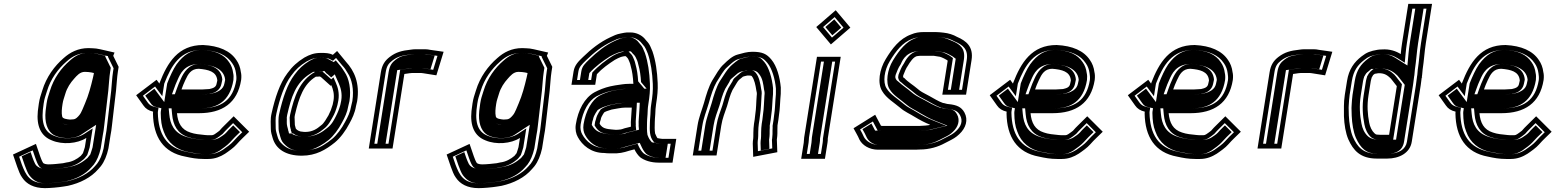

<svg xmlns="http://www.w3.org/2000/svg" viewBox="-20 -783 8087 994"><path d="M466.1 -405 465.4 -400C464.5 -394.7 463.2 -388.7 461.5 -382C450.6 -335.5 438.4 -289.9 420.3 -248C413 -232.1 401.9 -199.4 390.6 -187C382.9 -177.7 372.1 -165 357.1 -165C351.7 -164.3 346.6 -164 342 -164C327.4 -165.6 302.9 -167.8 301.7 -181C297.9 -198.6 299.9 -220.1 303.8 -245C307.4 -267.6 310.7 -271.1 318 -297C327 -328.6 345.3 -355.4 364.1 -376C377.4 -390.7 393.5 -411 419.1 -411C425.8 -411 432 -410.7 437.9 -410C440.6 -410 445.5 -409.3 452.6 -408ZM594.2 -437 566.2 -494 572.9 -511 498.6 -528C483.8 -531.3 471.4 -533 461.4 -533C453.5 -533.7 445.9 -534 438.6 -534C383.8 -534 342.7 -512 309.3 -482C262 -441.1 220.1 -384.8 198.7 -314C189.7 -284 186.1 -278.5 181.1 -247C178.9 -233 177.2 -220 175.9 -208C167.9 -130.2 192.2 -77.5 248.9 -56C302.7 -33 380.7 -38.7 426.9 -69L419.3 -21C416.5 -10.5 412.4 0.7 409.4 10C405.3 14.7 401.6 19.3 398.2 24C379.7 40 353.9 54.8 324.8 58L306.2 62C287.9 64.2 253.6 68 232.2 68C221.7 68 204.5 65.9 201.8 58C196.2 49.3 191.5 35.2 187.9 26L166 -38L47.3 17L69.2 81C76.4 99.8 83.5 121.7 95.3 137C116.8 169.4 155 191 212.7 191C239.2 191 283.3 186.9 307 183L331.6 179C394.5 165 451.5 136.5 489.4 92L501.6 78C520.4 54.1 533.3 21.8 541.2 -14L552 -82C555.1 -97.3 557.7 -114.7 559.7 -134C565.5 -188.6 574.8 -259.2 580.7 -314C584.1 -346.3 585.5 -381.8 590.4 -413ZM494.3 -425.2 490.4 -400C489.4 -393.8 487.8 -386.5 486.1 -379.8C475.1 -333.3 462.7 -286.2 443.2 -241.1C436.6 -226.7 428.7 -195.7 408.7 -172.5C403 -165.6 385.1 -141.3 355 -140C349.2 -139.4 343.4 -139 338 -139H336.6C328.3 -139.9 282.9 -135 276.6 -173.4C272.4 -193.8 274.8 -219.7 278.8 -245C282.8 -270.5 287.2 -277 293.7 -300.1C304.3 -337.3 325.5 -368 346.4 -391C357.3 -403 382.3 -436 423.1 -436C430.4 -436 435 -435.8 443.4 -435C448.7 -434.7 453.4 -434 461.4 -432.5ZM456.4 -508H457.5C464.7 -508 475.8 -506.6 489.4 -503.6L539.8 -492.1L538.7 -489.3L568 -429.6L565.4 -413C560.1 -379.6 558.8 -343.7 555.6 -312.7C549.7 -258.3 540.4 -187.7 534.5 -132.7C532.5 -113.7 530.2 -98.1 527.1 -82.5L516.3 -14.8C508.9 18.4 497.3 45.4 483 64.1L471.3 77.6C439.1 115.4 388.1 141.5 330.6 154.5L306.8 158.3C285 161.9 240.8 166 216.7 166C133.6 166 114 123.5 93.2 69.4L79.1 28.2L149.5 -4.5L163.9 37.7C167.7 47.2 171.6 59.9 179.3 72.9C193.3 96.9 218 93 228.3 93C252.8 93 287.2 89 306.5 86.7L325 82.7C363.1 77.7 391.2 60.5 413.1 41.7C419.9 35.8 425.4 26.9 431.6 19.8C435.5 7.8 440 -4.4 444.1 -19.6L459.7 -118.3L415.3 -89.2C379.6 -65.7 309.3 -58.9 261.4 -79.4C202.5 -101.7 192 -158.1 206.1 -247C210.8 -276.9 213.2 -278.3 222.9 -310.5C242.5 -375.5 280.5 -426.6 324.5 -464.5C354.2 -491.3 387.1 -509 434.6 -509C441.5 -509 449 -508.6 456.4 -508ZM509 -422.9 468.5 -431.8C461.4 -433.2 452 -434.6 446.3 -434.9C438.5 -435.7 431 -436 423.1 -436C412.5 -436 402 -434.4 392.8 -431.8C352.7 -420.5 338.3 -396.2 329.5 -386.6C308.8 -363.8 288.4 -334.1 278.5 -298.9C271.6 -274.9 267.7 -269.5 263.8 -245C259.8 -219.8 257.5 -196.7 261.6 -176.1C267.3 -139.7 326.5 -139.9 334.5 -139H338C344.2 -139 354.5 -139.8 357.9 -140.1C408 -143.4 422 -172.6 425.7 -177C443.9 -197.7 452 -228.4 459 -243.6C478 -287.7 490.3 -334.1 501.2 -380.6C502.9 -387.3 504.4 -394.1 505.4 -400ZM434.6 -509C399.7 -509 371.9 -496.4 341.4 -469C297.7 -431.2 258.5 -379.1 238.2 -311.8C228.8 -280.4 225.9 -277.5 221.1 -247C218.9 -233.2 217.3 -220.5 216.1 -208.9C209.9 -149.1 225.3 -109.1 251.2 -89.2C284 -64.1 359.7 -59.4 399.1 -85.2L477.7 -136.9L459.2 -20.1C455.5 -6.5 451.1 5.5 447.5 16.6C442.3 22.6 437.3 28.7 432.7 35C410.1 54.4 380.1 75.6 331.6 82.2L313 86.2C292 88.7 257.7 93 228.3 93C216.1 93 176.5 91.5 162.4 66.2C157.6 58 151.9 42 148.6 33.8L138.6 4.4L92.2 25.9L108.4 73.2C115.6 91.9 123.3 113.3 131.9 124.5C152.4 151.2 175 166 216.7 166C237.2 166 281.5 161.9 300.5 158.8L323.2 155.2C375 143.3 421.8 120.3 454.4 81.9L466.2 68.4C481.2 48.9 493.7 19.6 501.3 -14.5L512 -82.3C515.2 -97.8 517.6 -114 519.6 -133.2C525.5 -188 534.7 -258.6 540.6 -313.2C544 -344.7 545.2 -380.4 550.4 -413L553.4 -432.1L524.6 -490.9L525.9 -494.3L481.7 -504.4C469.5 -507.2 460.4 -508 457.5 -508H454.8C448.1 -508.6 440.7 -509 434.6 -509Z M1064 -322C1054.6 -322 1039.8 -320 1029.7 -320H919.7C925.6 -336.4 930.3 -349.2 939.3 -368C953.5 -399.3 969.3 -427 1008.6 -427C1059.2 -422.7 1099.2 -412.8 1104.6 -370C1104.4 -368.7 1104.5 -367.3 1105 -366C1103.9 -359.3 1102.7 -354 1101.4 -350C1098.3 -330 1081 -326.1 1064 -322ZM805.9 -353 805.4 -350 790.6 -370 684.9 -290 722.5 -237C734 -220.2 749.8 -210.2 772.5 -205C771.9 -201.7 771.7 -198.3 771.9 -195C774 -75.5 824.4 6.9 940.6 28C970.2 34.6 998.9 40 1034.7 40H1058.7C1093.4 40 1121.5 27.8 1144.9 13C1162.5 1.2 1191.1 -19.1 1204.5 -35C1225 -58.5 1248 -79.2 1270 -101L1189.7 -181L1142.2 -134C1132.9 -124.9 1125 -117.1 1115.8 -106C1110.4 -101.4 1093.5 -89.7 1090.9 -88C1085.7 -84.9 1082 -83 1074.1 -83H1055.1C1050.5 -83 1045.9 -83.3 1041.3 -84C1013.9 -86.8 988.6 -88.8 965.4 -97C919.2 -111.5 900.8 -146.7 896.2 -197H1010.2C1129.9 -197 1209.4 -248.8 1228.4 -369C1230.3 -385 1229.8 -398.7 1226.9 -410C1224.3 -433.2 1215.8 -455.4 1203.8 -472C1172.2 -520.2 1112.8 -546.1 1031.1 -550C902.5 -550 846.8 -459.1 805.9 -353ZM1013.6 -452H1012.6C956 -452 930.4 -405.9 916.5 -375.3C907.4 -356.1 901.8 -341.2 895.9 -324.9L885.2 -295H1025.7C1038.6 -295 1053.5 -297 1060 -297H1063.1C1075.7 -300 1096 -301.5 1113.4 -321.7C1120.1 -329.4 1124 -338.5 1126.2 -348.2C1127.8 -353.7 1128.9 -359.4 1130 -366L1130.9 -371.9C1125.1 -434.8 1066.1 -448.7 1013.6 -452ZM1026.6 -525C1104.5 -521.1 1154.9 -497.4 1182.1 -455.8C1192.5 -441.5 1199.5 -423.1 1201.8 -403.4C1202.9 -393.8 1205 -383.3 1203.4 -368.5C1186.3 -263.1 1124.9 -222 1014.2 -222H868.1L871 -190.9C876 -135.8 898.8 -91 954.1 -73.2C982 -63.5 1008.1 -61.8 1034.3 -59.2C1041.3 -58.2 1045.3 -58 1051.2 -58H1070.2C1082.5 -58 1095.1 -63.3 1101.5 -67.2C1106.6 -70.3 1123.3 -81.9 1132.7 -90.1C1141.4 -100.6 1148.5 -107.7 1158.7 -117.8L1186.8 -145.7L1234.2 -98.4C1216.8 -81.6 1202.5 -67.9 1186.3 -49.4C1177.4 -38.7 1149.5 -18 1133.5 -7.3C1112.5 5.8 1091 15 1062.6 15H1038.6C1005.2 15 979.5 10.2 949.2 3.5C841.4 -16.1 799.2 -89.8 797.2 -199.6C797.1 -202 797.2 -203.2 797.5 -205L800.6 -225.1L781.8 -229.4C763.1 -233.7 752.8 -240.5 744.1 -253.2L719.9 -287.4L782.8 -335.1L820.1 -284.9L830.4 -350C867.6 -445.8 913.7 -524.5 1026.6 -525ZM1145.6 -369.8 1145 -366C1143.9 -359.5 1142.7 -353.6 1141.3 -348.8C1138.6 -336.1 1131.6 -324.3 1117.8 -315.1C1097.5 -301.5 1082.1 -300.4 1067.7 -297H1060C1058 -297 1042.8 -295 1025.7 -295H870.4L880.5 -323.1C886.3 -339.4 891.7 -353.6 900.7 -372.7C912.2 -397.9 933.3 -452 1012.6 -452H1015.2C1075 -447.5 1140.3 -429.8 1145.6 -369.8ZM1188.4 -368.7C1190 -383.3 1189.3 -395.6 1187 -404.8C1184.5 -426.1 1177.2 -445.6 1166.5 -460.3C1139.4 -501.8 1094 -521.4 1025.7 -525C969.6 -524.4 931.8 -501.3 894 -449.8C876.5 -424.4 859.2 -386.2 845.6 -351.2L830.3 -254.6L779 -323.8L731.8 -288.1L759.7 -248.8C768.6 -235.8 776.9 -231.5 789.6 -228.6L815.3 -222.6L812.5 -205C812.1 -202.6 812 -200.7 812.1 -197.9C812.8 -159.4 816 -130.7 827.3 -102.9C847.4 -43.9 894.7 -7.1 955.2 3.9C985 9.3 1008.7 15 1038.6 15H1062.6C1080.8 15 1097.3 9.1 1117.3 -3.3C1132.6 -13.7 1160.2 -34.1 1169.5 -45C1187.1 -65.2 1204.6 -81.8 1222.5 -99.1L1187.5 -133.9L1175.6 -122.2C1166.1 -112.9 1159.4 -106.3 1151.2 -96.4C1143.9 -87.5 1123.3 -74.8 1119.1 -72C1111.9 -67.1 1092.5 -58 1070.2 -58H1051.2C1043.9 -58 1037.1 -58.5 1029.9 -59.4C1004.3 -62 974.8 -64 943.7 -74.7C880 -95.2 860.8 -141.2 856.1 -193.1L853.4 -222H1014.2C1065.6 -222 1100.9 -232.2 1129.1 -254.2C1156.9 -275.9 1179.3 -312.1 1188.4 -368.7Z M1512.4 -116C1512.5 -116.7 1512.2 -117 1511.5 -117C1509.9 -123.7 1508.3 -130 1506.5 -136C1505.3 -149.4 1506.3 -163.5 1505 -177L1506.8 -188C1527.7 -278.9 1552.4 -348.1 1615.1 -386H1621.1C1626.5 -386 1631.5 -386.3 1636.3 -387C1636.9 -386.3 1637.5 -386 1638.1 -386C1639.4 -385.3 1640.9 -384.3 1642.7 -383L1691.7 -339L1695.2 -342C1704.5 -320.9 1711.8 -295.7 1706.7 -263C1704.7 -255 1703.2 -247.7 1702.2 -241C1696.2 -219.9 1689.6 -203.4 1680.5 -186C1670.8 -169.9 1656.9 -143.8 1642.2 -134C1621 -115.7 1597.4 -100 1560.8 -100C1554.2 -100 1549.6 -100.3 1547 -101C1532.1 -101 1519.2 -107.9 1512.4 -116ZM1703 -499C1685.3 -508.6 1665.9 -509 1640.6 -509C1606.5 -509 1583.2 -500.2 1555.8 -485C1519.6 -462.6 1493.1 -438.9 1468 -404C1428.2 -351.6 1404 -276.4 1386.4 -198C1378.4 -166.1 1382.5 -139.8 1382.1 -114C1382.4 -97 1387.2 -84.3 1391.1 -70C1407.3 -11.9 1458.5 23 1542.4 23C1616.4 23 1667.6 -8.5 1713.1 -45C1742.1 -68.6 1770.5 -107.5 1788.6 -143C1803 -168.7 1817.5 -199.1 1822.9 -233L1829 -259C1843.9 -353.2 1813.6 -417 1771.3 -463L1725.2 -519ZM1556.9 -75C1601 -75 1633.5 -96.2 1655.7 -115.2C1681.6 -134.4 1692.8 -161.2 1701.7 -175.8C1713.1 -194.8 1720.3 -216.2 1726.9 -239.4L1727.2 -241C1728.1 -247 1729.7 -254.4 1731.5 -262L1731.7 -263C1737.8 -301.8 1728.8 -332 1718.6 -354.9L1706.5 -382.3L1695 -372.4L1660.5 -403.3C1656.1 -406.6 1652.7 -409.5 1649.3 -413.5L1636.7 -411.7C1633.3 -411.3 1629.4 -411 1625.1 -411H1611.5C1531.9 -367.2 1502.9 -282.9 1481.9 -188.9L1479.5 -173.9C1480.7 -161.3 1479.7 -147.4 1481.3 -129.9C1482 -122.9 1484.6 -116.8 1486.4 -109.7L1485.7 -105.6L1488 -103L1490.6 -92H1498.2C1512.8 -79.9 1532.4 -75 1556.9 -75ZM1703.6 -468.4 1719.8 -483 1751.1 -445.1C1765.3 -429.6 1769.5 -423.3 1779.6 -405.5C1801.6 -373.5 1813.4 -319.9 1804.2 -259.9L1798.1 -234L1797.9 -233C1793.3 -203.6 1780.9 -177.4 1766.6 -151.8C1749.6 -118.4 1723.1 -82.9 1699.1 -63.4C1672.4 -42 1639 -19.3 1609.9 -12.3C1590.4 -7.6 1570.6 -2 1546.3 -2C1495.4 -2 1470.1 -12.1 1445.4 -32.8C1426.5 -50.1 1421.9 -57.2 1415.6 -79.9C1411.4 -95.4 1407.7 -106.4 1407.4 -117.9C1407.7 -147.9 1404.2 -168.9 1411 -196C1428.5 -273.9 1452.1 -344.6 1487.6 -391.4C1510.9 -423.7 1533.5 -443.8 1566.1 -464C1591.3 -477.9 1607.5 -484 1636.7 -484C1662.2 -484 1676.4 -483.1 1688.3 -476.6ZM1742.2 -241 1742 -240C1735.7 -217.6 1728.4 -199.3 1718.6 -180.5C1710.2 -164.4 1699.4 -139.5 1672.6 -119.5C1650.7 -100.9 1614.3 -75 1556.9 -75C1528.5 -75 1502.4 -82.2 1488.3 -92H1476.3L1472.7 -107.1L1471.2 -108.8L1471.6 -111.4C1470.1 -117.7 1468.5 -123.7 1466.9 -129.3C1462.8 -143.7 1465.9 -162.4 1464.7 -175.1L1466.9 -188.6C1487.9 -280.1 1510.2 -355.8 1588.7 -403.1L1601.8 -411H1625.1C1627.8 -411 1629.8 -411.2 1631.2 -411.4L1659.6 -415.3L1669.5 -403.6C1671.5 -402.3 1673.6 -400.8 1675.5 -399.4L1694.6 -382.2L1713.1 -398.2L1734 -350.8C1744 -328.2 1752.4 -299.4 1746.7 -263L1746.6 -262.3C1744.7 -254.6 1743.2 -247.3 1742.2 -241ZM1718.1 -470.6 1708 -461.5 1675 -479.5C1667.8 -483.3 1662.5 -484 1636.7 -484C1615.8 -484 1606.4 -481.1 1581.8 -467.6C1550.1 -447.9 1527.9 -428.3 1504.2 -395.5C1467.8 -347.5 1443.7 -274.8 1426.1 -196.8C1418.9 -167.8 1422.6 -144.9 1422.3 -116.5C1422.6 -102.9 1426.6 -91.7 1430.7 -76.5C1437.3 -52.9 1442.6 -45.1 1460.6 -28.8C1483.9 -9.1 1502.5 -2 1546.3 -2C1564.6 -2 1581 -5.1 1596.8 -10.1C1621.1 -17.8 1652.3 -35 1682.2 -59C1705.6 -78 1733.3 -114.8 1750.6 -148.7C1764.9 -174.3 1778 -201.9 1782.9 -233L1783 -233.6L1789.1 -259.6C1798.8 -321.5 1786.5 -377.3 1764.5 -409.3C1752.4 -426.8 1750.9 -432.8 1735.5 -449.5Z M2012.2 -14 2073.4 -400 2087.7 -402C2096 -403 2104.3 -405 2112.1 -405H2161.1C2163.1 -405 2166.1 -404.7 2170 -404L2239.2 -393L2276.6 -515L2207.2 -525C2198.1 -527 2189.3 -528 2180.6 -528H2131.6C2123.6 -528 2115.5 -527.3 2107.3 -526C2060 -520.8 2030.4 -513.2 1997.3 -488C1973.7 -469.6 1958 -448.5 1951.8 -409L1889.2 -14ZM1991.2 -39H1918.2L1976.8 -409C1982.1 -442.5 1992.3 -454.8 2010.8 -469.2C2038.1 -489.9 2060.2 -496.1 2106.1 -501.2C2113.3 -501.9 2120.6 -503 2127.7 -503H2176.7C2183.6 -503 2191.3 -502.1 2198.9 -500.4L2244.8 -493.8L2222.7 -421.6L2177.9 -428.7C2173.6 -429.4 2169.7 -430 2165.1 -430H2116.1C2104 -430 2095.1 -427.6 2088.3 -426.8L2051.8 -421.7ZM1976.2 -39 2036.5 -419.9 2083.2 -426.4C2087.6 -427 2097.5 -430 2116.1 -430H2165.1C2173.6 -430 2179 -429 2183.8 -428.2L2208.6 -424.3L2230.4 -495.4L2192.4 -500.9C2187.1 -502.1 2180.6 -503 2176.7 -503H2127.7C2123.2 -503 2118.7 -502.6 2113.8 -501.8C2069 -494.6 2056 -494.9 2027.6 -473.5C2009.8 -459.5 1997.5 -445.3 1991.8 -409L1933.2 -39Z M2711.1 -405 2710.4 -400C2709.5 -394.7 2708.2 -388.7 2706.5 -382C2695.6 -335.5 2683.4 -289.9 2665.3 -248C2658 -232.1 2646.9 -199.4 2635.6 -187C2627.9 -177.7 2617.1 -165 2602.1 -165C2596.7 -164.3 2591.6 -164 2587 -164C2572.4 -165.6 2547.9 -167.8 2546.7 -181C2542.9 -198.6 2544.9 -220.1 2548.8 -245C2552.4 -267.6 2555.7 -271.1 2563 -297C2572 -328.6 2590.3 -355.4 2609.1 -376C2622.4 -390.7 2638.5 -411 2664.1 -411C2670.8 -411 2677 -410.7 2682.9 -410C2685.6 -410 2690.5 -409.3 2697.6 -408ZM2839.2 -437 2811.2 -494 2817.9 -511 2743.6 -528C2728.8 -531.3 2716.4 -533 2706.4 -533C2698.5 -533.7 2690.9 -534 2683.6 -534C2628.8 -534 2587.7 -512 2554.3 -482C2507 -441.1 2465.1 -384.8 2443.7 -314C2434.7 -284 2431.1 -278.5 2426.1 -247C2423.9 -233 2422.2 -220 2420.9 -208C2412.9 -130.2 2437.2 -77.5 2493.9 -56C2547.7 -33 2625.7 -38.7 2671.9 -69L2664.3 -21C2661.5 -10.5 2657.4 0.7 2654.4 10C2650.3 14.7 2646.6 19.3 2643.2 24C2624.7 40 2598.9 54.8 2569.8 58L2551.2 62C2532.9 64.2 2498.6 68 2477.2 68C2466.7 68 2449.5 65.9 2446.8 58C2441.2 49.3 2436.5 35.2 2432.9 26L2411 -38L2292.3 17L2314.2 81C2321.4 99.8 2328.5 121.7 2340.3 137C2361.8 169.4 2400 191 2457.7 191C2484.2 191 2528.3 186.9 2552 183L2576.6 179C2639.5 165 2696.5 136.5 2734.4 92L2746.6 78C2765.4 54.1 2778.3 21.8 2786.2 -14L2797 -82C2800.1 -97.3 2802.7 -114.7 2804.7 -134C2810.5 -188.6 2819.8 -259.2 2825.7 -314C2829.1 -346.3 2830.5 -381.8 2835.4 -413ZM2739.3 -425.2 2735.4 -400C2734.4 -393.8 2732.8 -386.5 2731.1 -379.8C2720.1 -333.3 2707.7 -286.2 2688.2 -241.1C2681.6 -226.7 2673.7 -195.7 2653.7 -172.5C2648 -165.6 2630.1 -141.3 2600 -140C2594.2 -139.4 2588.4 -139 2583 -139H2581.6C2573.3 -139.9 2527.9 -135 2521.6 -173.4C2517.4 -193.8 2519.8 -219.7 2523.8 -245C2527.8 -270.5 2532.2 -277 2538.7 -300.1C2549.3 -337.3 2570.5 -368 2591.4 -391C2602.3 -403 2627.3 -436 2668.1 -436C2675.4 -436 2680 -435.8 2688.4 -435C2693.7 -434.7 2698.4 -434 2706.4 -432.5ZM2701.4 -508H2702.5C2709.7 -508 2720.8 -506.6 2734.4 -503.6L2784.8 -492.1L2783.7 -489.3L2813 -429.6L2810.4 -413C2805.1 -379.6 2803.8 -343.7 2800.6 -312.7C2794.7 -258.3 2785.4 -187.7 2779.5 -132.7C2777.5 -113.7 2775.2 -98.1 2772.1 -82.5L2761.3 -14.8C2753.9 18.4 2742.3 45.4 2728 64.1L2716.3 77.6C2684.1 115.4 2633.1 141.5 2575.6 154.5L2551.8 158.3C2530 161.9 2485.8 166 2461.7 166C2378.6 166 2359 123.5 2338.2 69.4L2324.1 28.2L2394.5 -4.5L2408.9 37.7C2412.7 47.2 2416.6 59.9 2424.3 72.9C2438.3 96.9 2463 93 2473.3 93C2497.8 93 2532.2 89 2551.5 86.7L2570 82.7C2608.1 77.7 2636.2 60.5 2658.1 41.7C2664.9 35.8 2670.4 26.9 2676.6 19.8C2680.5 7.8 2685 -4.4 2689.1 -19.6L2704.7 -118.3L2660.3 -89.2C2624.6 -65.7 2554.3 -58.9 2506.4 -79.4C2447.5 -101.7 2437 -158.1 2451.1 -247C2455.8 -276.9 2458.2 -278.3 2467.9 -310.5C2487.5 -375.5 2525.5 -426.6 2569.5 -464.5C2599.2 -491.3 2632.1 -509 2679.6 -509C2686.5 -509 2694 -508.6 2701.4 -508ZM2754 -422.9 2713.5 -431.8C2706.4 -433.2 2697 -434.6 2691.3 -434.9C2683.5 -435.7 2676 -436 2668.1 -436C2657.5 -436 2647 -434.4 2637.8 -431.8C2597.7 -420.5 2583.3 -396.2 2574.5 -386.6C2553.8 -363.8 2533.4 -334.1 2523.5 -298.9C2516.6 -274.9 2512.7 -269.5 2508.8 -245C2504.8 -219.8 2502.5 -196.7 2506.6 -176.1C2512.3 -139.7 2571.5 -139.9 2579.5 -139H2583C2589.2 -139 2599.5 -139.8 2602.9 -140.1C2653 -143.4 2667 -172.6 2670.7 -177C2688.9 -197.7 2697 -228.4 2704 -243.6C2723 -287.7 2735.3 -334.1 2746.2 -380.6C2747.9 -387.3 2749.4 -394.1 2750.4 -400ZM2679.6 -509C2644.7 -509 2616.9 -496.4 2586.4 -469C2542.7 -431.2 2503.5 -379.1 2483.2 -311.8C2473.8 -280.4 2470.9 -277.5 2466.1 -247C2463.9 -233.2 2462.3 -220.5 2461.1 -208.9C2454.9 -149.1 2470.3 -109.1 2496.2 -89.2C2529 -64.1 2604.7 -59.4 2644.1 -85.2L2722.7 -136.9L2704.2 -20.1C2700.5 -6.5 2696.1 5.5 2692.5 16.6C2687.3 22.6 2682.3 28.7 2677.7 35C2655.1 54.4 2625.1 75.6 2576.6 82.2L2558 86.2C2537 88.7 2502.7 93 2473.3 93C2461.1 93 2421.5 91.5 2407.4 66.2C2402.6 58 2396.9 42 2393.6 33.8L2383.6 4.4L2337.2 25.9L2353.4 73.2C2360.6 91.9 2368.3 113.3 2376.9 124.5C2397.4 151.2 2420 166 2461.7 166C2482.2 166 2526.5 161.9 2545.5 158.8L2568.2 155.2C2620 143.3 2666.8 120.3 2699.4 81.9L2711.2 68.4C2726.2 48.9 2738.7 19.6 2746.3 -14.5L2757 -82.3C2760.2 -97.8 2762.6 -114 2764.6 -133.2C2770.5 -188 2779.7 -258.6 2785.6 -313.2C2789 -344.7 2790.2 -380.4 2795.4 -413L2798.4 -432.1L2769.6 -490.9L2770.9 -494.3L2726.7 -504.4C2714.5 -507.2 2705.4 -508 2702.5 -508H2699.8C2693.1 -508.6 2685.7 -509 2679.6 -509Z M3061.5 -344 3070.2 -399C3096.6 -428.1 3130 -451.8 3162.9 -473L3178.2 -481C3183.9 -483.7 3189.3 -486 3194.3 -488C3197.7 -489.6 3209.4 -491.2 3211.9 -492H3219.9C3224.5 -486.5 3229.3 -483.4 3232.5 -477C3236.9 -466.1 3242.7 -455.4 3245 -442C3253.2 -414.2 3256.9 -384.8 3258.8 -352C3258.5 -350.7 3258.7 -349.7 3259.3 -349H3236.3C3210.2 -349 3189.8 -344.2 3165 -341L3139.2 -336C3110.9 -329.7 3081.5 -317.9 3057.3 -305C3005.7 -275.9 2972.9 -213.8 2961 -139C2956.9 -113 2962.1 -89.5 2971.6 -73C2993.6 -32.3 3039.2 9 3107.6 9C3116 10.3 3128.3 11 3144.3 11C3185.4 12.6 3207.3 6.9 3238.5 -3L3264.6 -10C3271.9 5.7 3282.8 21.1 3294.1 31C3315.5 47.6 3350.1 59 3389.7 59H3461.7L3481.1 -64H3409.1C3402.7 -64 3390.6 -66.8 3383.8 -68C3379 -73.7 3374.9 -85.4 3371.6 -92C3368.5 -109.5 3369.3 -131.9 3369.9 -151L3370.6 -168C3370.6 -172 3371.2 -180 3372.4 -192C3374 -217.5 3372.9 -220 3376.6 -244C3383.3 -285.9 3386.4 -317.8 3384.9 -353C3382.4 -413.1 3374.5 -468.4 3357.9 -517L3347.7 -541C3342.8 -552.3 3336.1 -562.3 3327.4 -571L3316.5 -584C3301.6 -600.4 3275.1 -615 3244.4 -615H3225.4C3217.3 -614.3 3207 -612.7 3194.6 -610C3170.2 -605.5 3158.7 -598.9 3139.4 -590C3085.8 -565.1 3040.1 -528.6 2998.9 -488.5C2976 -466.3 2954.8 -447 2949.4 -413L2938.5 -344ZM3250.8 -226C3249.9 -207.8 3247 -169.4 3245.9 -151L3246.2 -134C3245.9 -132 3245.9 -129.7 3246.1 -127L3213.8 -119C3206.8 -116.2 3194.5 -112 3185.7 -112C3182.3 -111.3 3175.9 -111 3166.6 -111C3155.4 -111.7 3148.1 -112.3 3144.9 -113C3142.2 -113 3136.7 -113.7 3128.2 -115L3118.5 -117C3102 -120.4 3091.7 -129.8 3084.5 -142L3085.9 -151C3087.1 -154.3 3088.4 -158.3 3089.8 -163C3091.7 -174.7 3094.8 -180.3 3101.3 -191L3107.8 -201C3114.8 -205.7 3127.1 -209.9 3134.6 -212L3147.2 -216C3167.5 -218.8 3194.7 -226 3216.8 -226ZM3111.5 -16C3053.7 -16 3013.9 -51.1 2994.2 -87.6C2986.9 -100.3 2982.8 -118.5 2986 -139C2997.3 -209.9 3027.8 -261.3 3066.8 -283.6C3088.8 -295.2 3116.2 -306 3140.6 -311.6L3165.2 -316.3C3191.8 -319.9 3209.6 -324 3232.3 -324H3315.7L3283.8 -361.9C3281.7 -394.8 3277.9 -423 3269.7 -451.2C3266.5 -468.1 3259.9 -480.1 3256.3 -489.1C3251.8 -500.5 3242.3 -507.4 3240.4 -509.7L3234.2 -517H3211.8C3198.8 -512.9 3181.1 -508.3 3169.9 -503L3152.8 -494.1C3115.6 -470.3 3078.5 -442.6 3046.5 -407.3L3040.4 -369L2967.4 -369L2974.4 -413C2978.2 -436.7 2991.1 -448.7 3015.1 -472.1C3055 -510.8 3097.8 -544.8 3147.1 -567.6C3168 -577.3 3174 -581.5 3195.8 -585.5C3207.7 -588.1 3216.7 -589.4 3222.5 -590H3240.4C3263.3 -590 3285.3 -577.9 3296.3 -566L3307.5 -552.7C3314.6 -545.6 3320.2 -537.5 3324.1 -528.4L3334 -505.1C3349.6 -459.2 3357.2 -406.4 3359.6 -348.1C3361 -315 3358.2 -285.2 3351.6 -244C3347.7 -218.9 3348.6 -212.7 3347.2 -190.1C3345.8 -176.5 3345.3 -169.8 3345.3 -164.5L3344.6 -148C3343.3 -108.9 3341.7 -76 3363.3 -50.3L3368.1 -44.7C3379.2 -42.7 3388.4 -39 3405.2 -39H3452.2L3440.6 34H3393.6C3359 34 3329.2 23.6 3312 10.8C3303.6 3.3 3294 -10.1 3287.9 -23.2L3280.5 -39.1L3234.9 -26.9C3203.9 -17.1 3188.4 -12.5 3148.7 -14C3129.4 -14 3121.8 -16 3111.5 -16ZM3277.1 -251H3220.8C3192.5 -251 3164.4 -243.1 3145.3 -240.4L3131 -235.9C3118.6 -232.4 3104 -226.3 3090.7 -217.5L3080.3 -201.7C3074.2 -191.4 3067.8 -179.2 3065.1 -164.9C3063.4 -159.2 3062.8 -157.6 3061.3 -153.5L3058.2 -133.7C3069.1 -115.3 3082.4 -98.1 3109.7 -92.5L3120 -90.4C3137.8 -87.6 3142.4 -87.2 3161.9 -86H3162.6C3171.5 -86 3178.3 -86.3 3184.2 -87C3199.9 -88 3209.3 -91.9 3218.1 -95.2L3273.5 -109L3271.3 -133.1C3271.3 -133.8 3271.3 -134.3 3271.3 -134.3L3271.6 -136.2L3271.2 -154.4C3272.4 -174.3 3275.2 -209.9 3276.1 -228.8ZM3148.2 -14H3149.4C3183.9 -12.6 3193.9 -15.8 3224.4 -25.5L3291.9 -43.5L3303.3 -19.1C3309.5 -5.7 3319.3 7.7 3327 14.7C3341.9 25.8 3366.6 34 3393.6 34H3425.6L3437.2 -39H3405.2C3384.8 -39 3374.1 -43.1 3369.6 -43.8L3354.8 -46.4L3347.8 -54.7C3337.6 -66.9 3335.6 -77.6 3332 -84.6C3328.5 -104.9 3329.1 -129 3329.7 -149.1L3330.4 -165.8C3330.4 -170.6 3330.9 -177.8 3332.3 -190.8C3333.7 -214.4 3332.7 -219.3 3336.6 -244C3343.2 -285.5 3346.1 -316 3344.7 -349.9C3342.3 -408.9 3334.8 -461.6 3318.7 -509L3308.8 -532.4C3304.6 -542.2 3298.8 -550.2 3292 -557L3280.8 -570.4C3269.6 -582.5 3250.8 -590 3240.4 -590H3224.5C3198.1 -586.9 3188 -582.8 3161.3 -570.5C3114.9 -549 3072 -515.3 3032.1 -476.5C3008.5 -453.6 2993.8 -440.9 2989.4 -413L2982.4 -369L3025.4 -369L3031.1 -404.6C3062.5 -439.2 3100 -466.8 3137.1 -490.5L3155.2 -500C3163.4 -503.8 3164.7 -504.5 3176.2 -509.1C3190.3 -514.3 3196.7 -514.1 3205.9 -517H3246.1L3255.9 -505.2C3257.9 -502.9 3265.5 -497.5 3271 -486.6C3276 -476.7 3281.3 -465.8 3284.8 -448C3293 -419.9 3296.8 -391.2 3298.8 -358.1L3327.5 -324H3232.3C3214.8 -324 3199.9 -320.7 3171.5 -316.8L3148.5 -312.4C3127.5 -307.5 3101.4 -297.2 3082.2 -287C3046.6 -266.5 3012.5 -211.6 3001 -139C2997.4 -116.4 3002.1 -96.4 3009.7 -83.2C3030.8 -44.3 3070.6 -16 3111.5 -16H3116.4C3124.4 -14.7 3129.6 -14 3148.2 -14ZM3292.1 -251 3291 -227.7C3290.1 -209.1 3287.3 -172.4 3286.1 -153.1L3286.4 -135.4L3286.2 -134C3286.2 -133.7 3286.1 -132.6 3286.2 -130.9L3288 -111.4L3229.1 -96.8C3221 -93.8 3211.3 -89.1 3187.5 -87.1C3179.9 -86.3 3171.5 -86 3162.6 -86H3160.7C3141.3 -87.2 3131.4 -88.1 3113.5 -90.9L3102.6 -93.2C3066.6 -100.6 3054.1 -118.8 3043.6 -136.4L3046.2 -152.6C3047.5 -156.3 3048.4 -158.8 3050 -164.2C3052.3 -177.2 3057.3 -187 3064 -198.1L3074 -213.2C3089.5 -223.6 3104.8 -229.9 3120.4 -234.4L3136.8 -239.6C3155.4 -242.2 3182.4 -251 3220.8 -251Z M3849.1 -392H3855.1C3857.5 -392 3871 -392.4 3872.5 -388C3885.5 -372.5 3892.1 -338.7 3895.2 -317C3897.9 -305.7 3899.5 -299.7 3897.5 -287C3894.5 -253.6 3895.5 -224 3889.9 -189C3889.2 -180.3 3888.2 -172 3887 -164L3883.5 -142C3880.7 -124.6 3881 -111.8 3880.2 -96L3880 -76C3880.1 -72 3879.9 -68.7 3879.5 -66C3878 -56.7 3877.2 -47.7 3877.2 -39L3879.4 29L4004.2 5L4001.8 -62L4002.5 -66C4003.7 -74 4004.4 -82.7 4004.6 -92L4004.7 -112C4005.3 -120 4005.5 -127.3 4005.2 -134L4010 -164C4011.2 -172 4012.3 -181 4013.3 -191C4017.9 -220.1 4017.7 -243.8 4019.9 -271L4022 -297C4022.6 -309 4022.7 -320 4022.3 -330C4017.4 -383.1 4002.1 -440.7 3973.2 -475C3949.4 -503.3 3927.9 -515 3874.6 -515C3848.3 -515 3822.6 -507.1 3800.3 -501C3771.8 -494.1 3745.9 -469 3728.6 -452C3703 -429.9 3687.6 -397.3 3668.3 -368C3649.1 -335.3 3636.2 -292.6 3624.8 -251C3613.9 -213.9 3597.8 -175.8 3591.1 -133L3566.5 22H3689.5L3714.1 -133C3719.9 -169.9 3732.8 -200.2 3744.1 -234C3752.1 -261.6 3759.6 -291.4 3772.2 -317L3783.1 -335C3785.9 -340.3 3789.5 -346.3 3793.9 -353C3803.4 -369.2 3807.6 -371 3823.8 -384C3824.3 -387.2 3846.4 -391.2 3849.1 -392ZM3985 -164 3979.8 -131.5C3980.1 -124.8 3980.1 -117.6 3979.4 -109.1L3979.3 -88.4C3979.1 -80.2 3978.5 -72.6 3977.5 -66L3976.4 -59.6L3978 -14.7L3903.9 -0.4L3902.5 -43.2C3902.6 -51.2 3903.2 -57.9 3904.5 -66C3905.2 -70.6 3905.4 -75.5 3905.3 -79.9L3905.5 -99.2C3906.3 -116.9 3906.1 -126.8 3908.5 -142L3912 -164C3913.3 -172.1 3914.5 -182.9 3915.1 -190C3920.8 -227.1 3920.1 -258.5 3922.6 -287.9C3925 -304.4 3922.2 -316.9 3920.1 -325.3C3916.6 -349.2 3910.2 -384.3 3894.4 -403.9C3879 -426.2 3859 -417 3859 -417H3849C3840.2 -414.2 3828.3 -419.9 3806.2 -399.5C3800.2 -394.7 3793.1 -388.4 3790.4 -385.9C3774.4 -373.9 3773.3 -364.3 3772.8 -363.4C3768.1 -356.2 3763.9 -349.1 3761.4 -344.5L3750.3 -326.1C3735.9 -296.8 3727.5 -263.9 3720 -237.8C3708.9 -204.8 3695.5 -173.5 3689.1 -133L3668.5 -3H3595.5L3616.1 -133C3622.2 -171.9 3637.5 -208.2 3649.1 -247.9C3660.5 -289.4 3673.6 -330.4 3689.3 -357.5C3710.5 -389.9 3724.7 -418.1 3743.5 -434.3C3757.1 -446.1 3781.2 -471.6 3803 -476.8C3826.9 -483.4 3849.1 -490 3870.6 -490C3919.7 -490 3931.8 -482.3 3952.8 -457.3C3977 -428.5 3992.4 -373.8 3997 -324.5C3997.4 -315.2 3997.2 -304.9 3996.8 -294.7L3994.7 -269.1C3992.4 -240.5 3992.5 -217.8 3988.3 -191L3988.1 -190.2C3987.2 -180.5 3986.2 -171.5 3985 -164ZM3909.7 -399.8C3928.5 -377.5 3931.7 -345.9 3935.1 -322.3C3937.7 -311.9 3939.8 -302.4 3937.5 -287.6C3934.9 -256.6 3935.7 -226 3930 -189.6C3929.4 -182 3928.2 -172 3927 -164L3923.5 -142C3920.9 -125.9 3921.2 -115 3920.4 -98L3920.2 -78.5C3920.3 -74.2 3920.1 -69.9 3919.5 -66C3918.1 -57.4 3917.4 -49.9 3917.4 -41.7L3918.6 -4L3963.3 -12.6L3961.6 -60.5L3962.5 -66C3963.6 -73.1 3964.2 -81.1 3964.4 -89.7L3964.5 -110.2C3965.3 -119.6 3965.3 -125.4 3965 -132.4L3970 -164C3971.2 -171.9 3972.2 -179.5 3973.2 -190.5C3977.7 -219.4 3977.5 -241.4 3979.8 -269.8L3981.9 -295.5C3982.4 -306.4 3982.5 -317 3982.1 -326.5C3977.4 -376.9 3961.3 -433.2 3937.2 -461.8C3916.2 -486.7 3910.4 -490 3870.6 -490C3856.9 -490 3837.5 -484.9 3813.4 -478.3C3800.8 -474.8 3770.6 -448.7 3762 -440.2C3743.2 -421.7 3727.3 -394.1 3705.6 -361C3688.6 -331.6 3675.7 -290.4 3664.3 -249C3653 -210.3 3637.5 -173.4 3631.1 -133L3610.5 -3H3653.5L3674.1 -133C3680.3 -172.2 3693.5 -203.1 3704.6 -236.4C3712.4 -263.1 3720.4 -294.7 3734.2 -322.9L3745.3 -341.2C3747.9 -346 3752 -353 3756.5 -359.9C3758 -362.4 3756.7 -368.9 3773.5 -381.5C3777.6 -385.3 3782.5 -389.6 3790 -395.6C3812.6 -417.7 3831.6 -413.4 3843 -417H3858.9C3858.9 -417 3892.7 -426.3 3909.7 -399.8Z M4141 -44 4127.8 39H4250.8L4264 -44C4265.2 -52 4265.8 -59.7 4265.6 -67L4332.5 -489H4209.5L4143.2 -71C4141.8 -62.1 4142.2 -51.6 4141 -44ZM4205.8 -643 4281.6 -553 4382.4 -640 4306.6 -730ZM4239 -44 4229.8 14H4156.8L4166 -44C4167.8 -55.4 4167.4 -65.4 4168.2 -71L4230.5 -464H4303.5L4240.3 -64.7C4240.4 -58.3 4240.2 -51.5 4239 -44ZM4241.2 -643 4301 -694.6 4347 -640 4287.2 -588.4ZM4225.4 -65.6 4288.5 -464H4245.5L4183.2 -71C4182.2 -64.2 4182.6 -54 4181 -44L4171.8 14H4214.8L4224 -44C4225.2 -51.7 4225.5 -58.9 4225.4 -65.6ZM4253 -643 4289.1 -600.2 4335.2 -640 4299.1 -682.8Z M4861.6 -250C4837.8 -258.4 4813.1 -274.1 4793.1 -285C4777.2 -294.5 4756.1 -303.3 4741.7 -314L4729.3 -324C4709.8 -341.3 4678.3 -359.7 4662 -379H4660C4657.3 -380.5 4655.9 -383.4 4655.3 -387L4656.2 -393C4663.9 -411.7 4669.7 -428.6 4680.2 -443C4689.2 -458.4 4710.2 -493 4732.1 -493C4736.2 -493.7 4739.6 -494 4742.2 -494H4815.2C4822.3 -492.8 4833 -491.4 4839.6 -490C4847.1 -490 4858.8 -484.5 4866.2 -481L4880.9 -473L4886.3 -469L4858.4 -293H4981.4L5009.8 -472C5020.8 -541.4 4981.9 -571.9 4934.8 -592C4915.5 -603.2 4890.8 -611.3 4864.2 -614L4844.6 -616C4838 -616.7 4831.4 -617 4824.7 -617H4761.7C4737.8 -617 4717.3 -613.5 4697.8 -605C4637.2 -583.6 4598.3 -531.3 4565.5 -477C4533.1 -424.6 4521 -352 4547.3 -311C4569.1 -274.1 4607.6 -252.8 4641.5 -224C4662.9 -205 4691.6 -193 4717 -177C4739.6 -163.3 4767.2 -148.3 4795.7 -137C4792.9 -136.3 4790.5 -135.7 4788.4 -135L4772.1 -133C4766.6 -132.3 4761.6 -132 4756.9 -132C4750.8 -131.3 4744.7 -131 4738.7 -131H4545.7C4544.4 -131 4543.1 -131.3 4541.9 -132H4540.9L4510.9 -189L4398.8 -119C4408.9 -99.2 4420.9 -81 4429.5 -60C4444.5 -31.5 4479.2 -8 4526.3 -8H4719.3C4726.6 -8 4734.3 -8.3 4742.4 -9C4791.5 -9 4836.5 -22.7 4871.7 -42L4891.2 -52C4912 -62.6 4928.1 -70.9 4945.9 -88C4980.7 -120.2 4993.8 -162.5 4972.8 -201C4956.7 -229.8 4932.5 -239.8 4891.6 -244C4881.8 -244 4868.5 -250 4861.6 -250ZM4723.2 -33H4530.2C4491.7 -33 4464.2 -52.7 4452.8 -73.3C4446.8 -87.9 4439.1 -101.4 4432.7 -112.8L4499 -154.1L4523.8 -107H4533.9C4536.4 -106.3 4539 -106 4541.8 -106H4734.8C4741.2 -106 4748.2 -106.4 4754.3 -107C4761.7 -107.1 4765.1 -107.4 4771.2 -108.2L4790.1 -110.5C4792.8 -111.4 4794.4 -111.9 4797.9 -112.7L4878.9 -132.2L4808.2 -160.4C4781.4 -171.1 4754.3 -185.6 4732.8 -198.8C4705.5 -215.9 4678 -227.7 4659.8 -243.9C4623.2 -275 4588.2 -294.7 4569.4 -326.3C4549.6 -357.2 4557.8 -420.1 4586.7 -466.7C4619 -520.3 4653.4 -564.1 4702.9 -581.6C4719.3 -587.4 4734.5 -592 4757.8 -592H4820.8C4826.6 -592 4832.4 -591.7 4838.1 -591.1L4857.8 -589.1C4881.7 -586.7 4903.9 -579 4920.6 -569.3C4965.4 -550.2 4993.7 -528.2 4984.8 -472L4960.4 -318H4887.4L4913.4 -482.4L4896.9 -494.7L4880.4 -503.6C4872.8 -507.2 4860.8 -513.6 4846.4 -514.9C4837.8 -516.6 4828.1 -517.8 4821.3 -519H4746.2C4742.3 -519 4737 -518.4 4734 -518C4687.5 -514.1 4665.7 -464.7 4659.5 -454.1C4644.1 -432.1 4639.6 -415.3 4631.7 -396.1L4629.7 -382.9C4631.4 -373.2 4633.7 -363 4646.5 -356C4664 -338.7 4693.8 -319.3 4711.2 -304L4724.3 -293.4C4742.6 -279.8 4763 -271.8 4778.1 -262.8C4798.9 -251.5 4825 -235.1 4853.6 -225H4856.9C4860.1 -224.4 4874 -219.5 4886.2 -219C4923.6 -215.1 4938.2 -207.8 4950.2 -186.5C4965.6 -158.3 4957.4 -130.1 4930 -104.8C4915.1 -90.4 4903.7 -84.7 4882.6 -73.9L4862.6 -63.7C4830.8 -46.2 4790.9 -34 4746.4 -34H4745.3C4737.7 -33.4 4730.1 -33 4723.2 -33ZM4743.7 -34H4746.4C4783.3 -34 4817.4 -43.9 4847.4 -60.4L4867.6 -70.7C4888.9 -81.5 4898.1 -85.9 4913 -100.3C4940.9 -126.1 4951.4 -160.1 4934.7 -190.8C4922.5 -212.6 4912.9 -215.8 4883.9 -219C4867.1 -220.2 4859.3 -223.1 4852.6 -225H4847.6C4814.7 -236.6 4786 -254.1 4764.4 -265.8C4750.2 -274.3 4729.5 -282.2 4709.4 -297.2L4696.1 -307.9C4679.6 -322.6 4650 -342.2 4632.4 -359C4617.4 -368.9 4616.2 -376.9 4614.9 -384.4L4616.6 -394.9C4624.2 -413.8 4629.4 -431 4643.1 -450.4C4647.4 -457.7 4662.1 -511.6 4729.6 -517.8C4734.3 -518.4 4739.9 -519 4746.2 -519H4824.4C4832.9 -517.5 4838.8 -516.9 4851.2 -514.7C4875 -511.9 4885.4 -504.8 4893.4 -501L4911.1 -491.4L4927.8 -478.9L4902.4 -318H4945.4L4969.8 -472C4979.5 -533.6 4949 -554.2 4909.9 -570.9C4892.6 -578.3 4875.1 -587.2 4854 -589.3L4834.3 -591.3C4829.8 -591.8 4825.3 -592 4820.8 -592H4757.8C4739.1 -592 4729 -589.5 4716.9 -584.2C4674.1 -569.1 4636.7 -526.1 4603 -470.2C4573.2 -422.2 4564.2 -354.3 4585 -321.9C4603.9 -289.9 4637.4 -271.8 4674.9 -239.8C4692.1 -224.6 4718.4 -213.4 4746.8 -195.6C4767.7 -182.8 4794.4 -168.5 4819.7 -158.4L4884.7 -132.5L4806.9 -113.8C4803.1 -112.9 4801.5 -112.3 4798.2 -111.2L4776 -108.5C4769.3 -107.7 4764.9 -107.3 4756.6 -107C4750.5 -106.5 4741.9 -106 4734.8 -106H4541.8C4540.8 -106 4530.8 -106.8 4529.5 -107H4510.5L4491.5 -143.2L4445 -114.2C4452.8 -100.2 4460.7 -87 4468.2 -69.2C4480.6 -46.4 4506.1 -33 4530.2 -33H4723.2C4729.3 -33 4736.9 -33.4 4743.7 -34Z M5483 -322C5473.6 -322 5458.8 -320 5448.7 -320H5338.7C5344.6 -336.4 5349.3 -349.2 5358.3 -368C5372.5 -399.3 5388.3 -427 5427.6 -427C5478.2 -422.7 5518.2 -412.8 5523.6 -370C5523.4 -368.7 5523.5 -367.3 5524 -366C5522.9 -359.3 5521.7 -354 5520.4 -350C5517.3 -330 5500 -326.1 5483 -322ZM5224.9 -353 5224.4 -350 5209.6 -370 5103.9 -290 5141.5 -237C5153 -220.2 5168.8 -210.2 5191.5 -205C5190.9 -201.7 5190.7 -198.3 5190.9 -195C5193 -75.5 5243.4 6.9 5359.6 28C5389.2 34.6 5417.9 40 5453.7 40H5477.7C5512.4 40 5540.5 27.8 5563.9 13C5581.5 1.2 5610.1 -19.1 5623.5 -35C5644 -58.5 5667 -79.2 5689 -101L5608.7 -181L5561.2 -134C5551.9 -124.9 5544 -117.1 5534.8 -106C5529.4 -101.4 5512.5 -89.7 5509.9 -88C5504.7 -84.9 5501 -83 5493.1 -83H5474.1C5469.5 -83 5464.9 -83.3 5460.3 -84C5432.9 -86.8 5407.6 -88.8 5384.4 -97C5338.2 -111.5 5319.8 -146.7 5315.2 -197H5429.2C5548.9 -197 5628.4 -248.8 5647.4 -369C5649.3 -385 5648.8 -398.7 5645.9 -410C5643.3 -433.2 5634.8 -455.4 5622.8 -472C5591.2 -520.2 5531.8 -546.1 5450.1 -550C5321.5 -550 5265.8 -459.1 5224.9 -353ZM5432.6 -452H5431.6C5375 -452 5349.4 -405.9 5335.5 -375.3C5326.4 -356.1 5320.8 -341.2 5314.9 -324.9L5304.2 -295H5444.7C5457.6 -295 5472.5 -297 5479 -297H5482.1C5494.7 -300 5515 -301.5 5532.4 -321.7C5539.1 -329.4 5543 -338.5 5545.2 -348.2C5546.8 -353.7 5547.9 -359.4 5549 -366L5549.9 -371.9C5544.1 -434.8 5485.1 -448.7 5432.6 -452ZM5445.6 -525C5523.5 -521.1 5573.9 -497.4 5601.1 -455.8C5611.5 -441.5 5618.5 -423.1 5620.8 -403.4C5621.9 -393.8 5624 -383.3 5622.4 -368.5C5605.3 -263.1 5543.9 -222 5433.2 -222H5287.1L5290 -190.9C5295 -135.8 5317.8 -91 5373.1 -73.2C5401 -63.5 5427.1 -61.8 5453.3 -59.2C5460.3 -58.2 5464.3 -58 5470.2 -58H5489.2C5501.5 -58 5514.1 -63.3 5520.5 -67.2C5525.6 -70.3 5542.3 -81.9 5551.7 -90.1C5560.4 -100.6 5567.5 -107.7 5577.7 -117.8L5605.8 -145.7L5653.2 -98.4C5635.8 -81.6 5621.5 -67.9 5605.3 -49.4C5596.4 -38.7 5568.5 -18 5552.5 -7.3C5531.5 5.8 5510 15 5481.6 15H5457.6C5424.2 15 5398.5 10.2 5368.2 3.5C5260.4 -16.1 5218.2 -89.8 5216.2 -199.6C5216.1 -202 5216.2 -203.2 5216.5 -205L5219.6 -225.1L5200.8 -229.4C5182.1 -233.7 5171.8 -240.5 5163.1 -253.2L5138.9 -287.4L5201.8 -335.1L5239.1 -284.9L5249.4 -350C5286.6 -445.8 5332.7 -524.5 5445.6 -525ZM5564.6 -369.8 5564 -366C5562.9 -359.5 5561.7 -353.6 5560.3 -348.8C5557.6 -336.1 5550.6 -324.3 5536.8 -315.1C5516.5 -301.5 5501.1 -300.4 5486.7 -297H5479C5477 -297 5461.8 -295 5444.7 -295H5289.4L5299.5 -323.1C5305.3 -339.4 5310.7 -353.6 5319.7 -372.7C5331.2 -397.9 5352.3 -452 5431.6 -452H5434.2C5494 -447.5 5559.3 -429.8 5564.6 -369.8ZM5607.4 -368.7C5609 -383.3 5608.3 -395.6 5606 -404.8C5603.5 -426.1 5596.2 -445.6 5585.5 -460.3C5558.4 -501.8 5513 -521.4 5444.7 -525C5388.6 -524.4 5350.8 -501.3 5313 -449.8C5295.5 -424.4 5278.2 -386.2 5264.6 -351.2L5249.3 -254.6L5198 -323.8L5150.8 -288.1L5178.7 -248.8C5187.6 -235.8 5195.9 -231.5 5208.6 -228.6L5234.3 -222.6L5231.5 -205C5231.1 -202.6 5231 -200.7 5231.1 -197.9C5231.8 -159.4 5235 -130.7 5246.3 -102.9C5266.4 -43.9 5313.7 -7.1 5374.2 3.9C5404 9.3 5427.7 15 5457.6 15H5481.6C5499.8 15 5516.3 9.1 5536.3 -3.3C5551.6 -13.7 5579.2 -34.1 5588.5 -45C5606.1 -65.2 5623.6 -81.8 5641.5 -99.1L5606.5 -133.9L5594.6 -122.2C5585.1 -112.9 5578.4 -106.3 5570.2 -96.4C5562.9 -87.5 5542.3 -74.8 5538.1 -72C5530.9 -67.1 5511.5 -58 5489.2 -58H5470.2C5462.9 -58 5456.1 -58.5 5448.9 -59.4C5423.3 -62 5393.8 -64 5362.7 -74.7C5299 -95.2 5279.8 -141.2 5275.1 -193.1L5272.4 -222H5433.2C5484.6 -222 5519.9 -232.2 5548.1 -254.2C5575.9 -275.9 5598.3 -312.1 5607.4 -368.7Z M6198 -322C6188.6 -322 6173.8 -320 6163.7 -320H6053.7C6059.6 -336.4 6064.3 -349.2 6073.3 -368C6087.5 -399.3 6103.3 -427 6142.6 -427C6193.2 -422.7 6233.2 -412.8 6238.6 -370C6238.4 -368.7 6238.5 -367.3 6239 -366C6237.9 -359.3 6236.7 -354 6235.4 -350C6232.3 -330 6215 -326.1 6198 -322ZM5939.9 -353 5939.4 -350 5924.6 -370 5818.9 -290 5856.5 -237C5868 -220.2 5883.8 -210.2 5906.5 -205C5905.9 -201.7 5905.7 -198.3 5905.9 -195C5908 -75.5 5958.4 6.9 6074.6 28C6104.2 34.6 6132.9 40 6168.7 40H6192.7C6227.4 40 6255.5 27.8 6278.9 13C6296.5 1.2 6325.1 -19.1 6338.5 -35C6359 -58.5 6382 -79.2 6404 -101L6323.7 -181L6276.2 -134C6266.9 -124.9 6259 -117.1 6249.8 -106C6244.4 -101.4 6227.5 -89.7 6224.9 -88C6219.7 -84.9 6216 -83 6208.1 -83H6189.1C6184.5 -83 6179.9 -83.3 6175.3 -84C6147.9 -86.8 6122.6 -88.8 6099.4 -97C6053.2 -111.5 6034.8 -146.7 6030.2 -197H6144.2C6263.9 -197 6343.4 -248.8 6362.4 -369C6364.3 -385 6363.8 -398.7 6360.9 -410C6358.3 -433.2 6349.8 -455.4 6337.8 -472C6306.2 -520.2 6246.8 -546.1 6165.1 -550C6036.5 -550 5980.8 -459.1 5939.9 -353ZM6147.6 -452H6146.6C6090 -452 6064.4 -405.9 6050.5 -375.3C6041.4 -356.1 6035.8 -341.2 6029.9 -324.9L6019.2 -295H6159.7C6172.6 -295 6187.5 -297 6194 -297H6197.1C6209.7 -300 6230 -301.5 6247.4 -321.7C6254.1 -329.4 6258 -338.5 6260.2 -348.2C6261.8 -353.7 6262.9 -359.4 6264 -366L6264.9 -371.9C6259.1 -434.8 6200.1 -448.7 6147.6 -452ZM6160.6 -525C6238.5 -521.1 6288.9 -497.4 6316.1 -455.8C6326.5 -441.5 6333.5 -423.1 6335.8 -403.4C6336.9 -393.8 6339 -383.3 6337.4 -368.5C6320.3 -263.1 6258.9 -222 6148.2 -222H6002.1L6005 -190.9C6010 -135.8 6032.8 -91 6088.1 -73.2C6116 -63.5 6142.1 -61.8 6168.3 -59.2C6175.3 -58.2 6179.3 -58 6185.2 -58H6204.2C6216.5 -58 6229.1 -63.3 6235.5 -67.2C6240.6 -70.3 6257.3 -81.9 6266.7 -90.1C6275.4 -100.6 6282.5 -107.7 6292.7 -117.8L6320.8 -145.7L6368.2 -98.4C6350.8 -81.6 6336.5 -67.9 6320.3 -49.4C6311.4 -38.7 6283.5 -18 6267.5 -7.3C6246.5 5.8 6225 15 6196.6 15H6172.6C6139.2 15 6113.5 10.2 6083.2 3.5C5975.4 -16.1 5933.2 -89.8 5931.2 -199.6C5931.1 -202 5931.2 -203.2 5931.5 -205L5934.6 -225.1L5915.8 -229.4C5897.1 -233.7 5886.8 -240.5 5878.1 -253.2L5853.9 -287.4L5916.8 -335.1L5954.1 -284.9L5964.4 -350C6001.6 -445.8 6047.7 -524.5 6160.6 -525ZM6279.6 -369.8 6279 -366C6277.9 -359.5 6276.7 -353.6 6275.3 -348.8C6272.6 -336.1 6265.6 -324.3 6251.8 -315.1C6231.5 -301.5 6216.1 -300.4 6201.7 -297H6194C6192 -297 6176.8 -295 6159.7 -295H6004.4L6014.5 -323.1C6020.3 -339.4 6025.7 -353.6 6034.7 -372.7C6046.2 -397.9 6067.3 -452 6146.6 -452H6149.2C6209 -447.5 6274.3 -429.8 6279.6 -369.8ZM6322.4 -368.7C6324 -383.3 6323.3 -395.6 6321 -404.8C6318.5 -426.1 6311.2 -445.6 6300.5 -460.3C6273.4 -501.8 6228 -521.4 6159.7 -525C6103.6 -524.4 6065.8 -501.3 6028 -449.8C6010.5 -424.4 5993.2 -386.2 5979.6 -351.2L5964.3 -254.6L5913 -323.8L5865.8 -288.1L5893.7 -248.8C5902.6 -235.8 5910.9 -231.5 5923.6 -228.6L5949.3 -222.6L5946.5 -205C5946.1 -202.6 5946 -200.7 5946.1 -197.9C5946.8 -159.4 5950 -130.7 5961.3 -102.9C5981.4 -43.9 6028.7 -7.1 6089.2 3.9C6119 9.3 6142.7 15 6172.6 15H6196.6C6214.8 15 6231.3 9.1 6251.3 -3.3C6266.6 -13.7 6294.2 -34.1 6303.5 -45C6321.1 -65.2 6338.6 -81.8 6356.5 -99.1L6321.5 -133.9L6309.6 -122.2C6300.1 -112.9 6293.4 -106.3 6285.2 -96.4C6277.9 -87.5 6257.3 -74.8 6253.1 -72C6245.9 -67.1 6226.5 -58 6204.2 -58H6185.2C6177.9 -58 6171.1 -58.5 6163.9 -59.4C6138.3 -62 6108.8 -64 6077.7 -74.7C6014 -95.2 5994.8 -141.2 5990.1 -193.1L5987.4 -222H6148.2C6199.6 -222 6234.9 -232.2 6263.1 -254.2C6290.9 -275.9 6313.3 -312.1 6322.4 -368.7Z M6613.2 -14 6674.4 -400 6688.7 -402C6697 -403 6705.3 -405 6713.1 -405H6762.1C6764.1 -405 6767.1 -404.7 6771 -404L6840.2 -393L6877.6 -515L6808.2 -525C6799.1 -527 6790.3 -528 6781.6 -528H6732.6C6724.6 -528 6716.5 -527.3 6708.3 -526C6661 -520.8 6631.4 -513.2 6598.3 -488C6574.7 -469.6 6559 -448.5 6552.8 -409L6490.2 -14ZM6592.2 -39H6519.2L6577.8 -409C6583.1 -442.5 6593.3 -454.8 6611.8 -469.2C6639.1 -489.9 6661.2 -496.1 6707.1 -501.2C6714.3 -501.9 6721.6 -503 6728.7 -503H6777.7C6784.6 -503 6792.3 -502.1 6799.9 -500.4L6845.8 -493.8L6823.7 -421.6L6778.9 -428.7C6774.6 -429.4 6770.7 -430 6766.1 -430H6717.1C6705 -430 6696.1 -427.6 6689.3 -426.8L6652.8 -421.7ZM6577.2 -39 6637.5 -419.9 6684.2 -426.4C6688.6 -427 6698.5 -430 6717.1 -430H6766.1C6774.6 -430 6780 -429 6784.8 -428.2L6809.6 -424.3L6831.4 -495.4L6793.4 -500.9C6788.1 -502.1 6781.6 -503 6777.7 -503H6728.7C6724.2 -503 6719.7 -502.6 6714.8 -501.8C6670 -494.6 6657 -494.9 6628.6 -473.5C6610.8 -459.5 6598.5 -445.3 6592.8 -409L6534.2 -39Z M7361.7 -560 7393.8 -763H7270.8L7238.7 -560C7235.8 -542 7233.5 -523 7231.7 -503C7208.1 -517.8 7175.4 -530.2 7133.5 -527C7125.5 -527 7117.7 -526.3 7110.2 -525C7074.9 -518.8 7056 -512.3 7028.8 -491C6990.8 -461.6 6963.2 -424.4 6953.7 -364L6942.2 -292C6935.5 -249.3 6938.2 -217.2 6937.7 -181C6939.4 -138.5 6946.1 -94.6 6960.7 -61C6985.5 -6.1 7021 38 7108 38H7162C7223.5 38 7279.5 9.5 7288.8 -49L7335.2 -342C7337.1 -354 7338.8 -367 7340.3 -381L7342.7 -383L7341.1 -386L7342.4 -394L7345.2 -424C7352.1 -467.9 7354.7 -516 7361.7 -560ZM7081.5 -382C7083.4 -385.3 7085.2 -388.3 7086.9 -391C7087.6 -395.2 7094.1 -398 7097.5 -401C7103.5 -401 7110.9 -404 7119 -404C7149.6 -404 7163.7 -391.9 7178.9 -378L7186.4 -369C7190.8 -363 7195 -357.7 7198.9 -353L7211.4 -337L7171.5 -85H7127.5C7122.8 -85 7117.5 -85.3 7111.6 -86C7103.8 -86 7100.6 -88.5 7095.7 -93C7082.4 -105.2 7072.2 -126.7 7068.4 -148C7060.2 -190.5 7056.4 -236.2 7064.9 -290L7076.7 -364C7077.7 -370.5 7080.6 -376.5 7081.5 -382ZM7316.7 -391.4 7315.1 -378.8C7313.3 -363.5 7312 -353.6 7310.2 -342L7263.8 -49C7257.6 -10.3 7221.8 13 7165.9 13H7111.9C7035.6 13 7007.4 -22.4 6984.1 -73.9C6971.5 -103.1 6964.7 -146 6963 -185.2C6963.2 -207 6961.1 -221 6962.5 -236.9C6963.9 -256 6964.2 -272.8 6967.2 -292L6978.7 -364C6987.2 -417.7 7009.3 -446.6 7042.4 -472.3C7066 -490.8 7076.8 -494.4 7110.7 -500.4C7116.7 -501.5 7122.9 -502 7129.5 -502H7130.5C7166.6 -504.7 7194.7 -494.6 7215.8 -481.3L7252.6 -458.2L7256.9 -504.7C7258.7 -524.2 7260.9 -542.6 7263.7 -560L7291.9 -738H7364.9L7336.7 -560C7329.4 -514.1 7326.8 -466.1 7320.2 -424L7320 -423.2L7317.3 -393.2C7317.1 -392.2 7317 -392.9 7316.7 -391.4ZM7057.3 -386.8 7056.5 -382C7056.2 -380.7 7053.3 -374.3 7051.7 -364L7039.9 -290C7030.9 -232.8 7035 -183.6 7043.5 -139.9C7047.9 -115 7059.2 -89.8 7077 -73.5C7081.9 -69 7094.6 -61.4 7106.2 -61C7112.3 -60.4 7118 -60 7123.5 -60H7192.5L7237.9 -346.9L7219.6 -370.4C7215.4 -375.4 7211.8 -380.1 7207.4 -386.2L7198.5 -396.7C7182.7 -411.2 7162.1 -429 7122.9 -429C7110.9 -429 7102 -426.1 7101.2 -426H7091.1C7080.9 -418.1 7069.7 -411.8 7057.3 -386.8ZM7301.3 -388.2C7301.5 -389.6 7302 -391.5 7302.3 -393.5L7305.1 -423.5C7312 -467.5 7314.5 -514.5 7321.7 -560L7349.9 -738H7306.9L7278.7 -560C7275.9 -542.4 7273.6 -523.7 7271.8 -504L7266.3 -444L7201.8 -484.5C7181.1 -497.5 7159 -504.1 7132 -502H7129.5C7125.1 -502 7121.2 -501.6 7117.5 -501C7086.8 -495.6 7082.2 -494.6 7059.2 -476.6C7026.7 -451.5 7002.6 -420.7 6993.7 -364L6982.2 -292C6979.1 -272.1 6978.8 -254.8 6977.4 -236.2C6975.9 -219.2 6978.1 -204.3 6977.9 -183.7C6979.6 -143.3 6986.5 -99.9 6999.5 -69.8C7024.2 -15.2 7052.9 13 7111.9 13H7165.9C7203 13 7241.1 -0.8 7248.8 -49L7295.2 -342C7297.4 -355.8 7299.6 -372.7 7301.3 -388.2ZM7041.5 -382 7042 -385.1C7044.2 -389 7045.8 -392 7048.3 -395.9C7052.6 -405.3 7064 -413.2 7066.3 -414.8L7079.3 -426H7097.5C7098.9 -426.3 7109.7 -429 7122.9 -429C7175.2 -429 7198.9 -406.2 7214 -392.4L7222.9 -381.7C7227.3 -375.7 7230.9 -371 7235.2 -365.9L7252.5 -343.8L7207.5 -60H7123.5C7117 -60 7109.7 -60.5 7104 -61C7079.6 -62.6 7066.1 -73.7 7061.8 -77.6C7043 -94.8 7032.7 -118.9 7028.5 -142.8C7020.1 -186.1 7016.1 -234.1 7024.9 -290L7036.7 -364C7038.2 -373.6 7041.2 -380.3 7041.5 -382Z M7807 -322C7797.6 -322 7782.8 -320 7772.7 -320H7662.7C7668.6 -336.4 7673.3 -349.2 7682.3 -368C7696.5 -399.3 7712.3 -427 7751.6 -427C7802.2 -422.7 7842.2 -412.8 7847.6 -370C7847.4 -368.7 7847.5 -367.3 7848 -366C7846.9 -359.3 7845.7 -354 7844.4 -350C7841.3 -330 7824 -326.1 7807 -322ZM7548.9 -353 7548.4 -350 7533.6 -370 7427.9 -290 7465.5 -237C7477 -220.2 7492.8 -210.2 7515.5 -205C7514.9 -201.7 7514.7 -198.3 7514.9 -195C7517 -75.5 7567.4 6.9 7683.6 28C7713.2 34.6 7741.9 40 7777.7 40H7801.7C7836.4 40 7864.5 27.8 7887.9 13C7905.5 1.2 7934.1 -19.1 7947.5 -35C7968 -58.5 7991 -79.2 8013 -101L7932.7 -181L7885.2 -134C7875.9 -124.9 7868 -117.1 7858.8 -106C7853.4 -101.4 7836.5 -89.7 7833.9 -88C7828.7 -84.9 7825 -83 7817.1 -83H7798.1C7793.5 -83 7788.9 -83.3 7784.3 -84C7756.9 -86.8 7731.6 -88.8 7708.4 -97C7662.2 -111.5 7643.8 -146.7 7639.2 -197H7753.2C7872.9 -197 7952.4 -248.8 7971.4 -369C7973.3 -385 7972.8 -398.7 7969.9 -410C7967.3 -433.2 7958.8 -455.4 7946.8 -472C7915.2 -520.2 7855.8 -546.1 7774.1 -550C7645.5 -550 7589.8 -459.1 7548.9 -353ZM7756.6 -452H7755.6C7699 -452 7673.4 -405.9 7659.5 -375.3C7650.4 -356.1 7644.8 -341.2 7638.9 -324.9L7628.2 -295H7768.7C7781.6 -295 7796.5 -297 7803 -297H7806.1C7818.7 -300 7839 -301.5 7856.4 -321.7C7863.1 -329.4 7867 -338.5 7869.2 -348.2C7870.8 -353.7 7871.9 -359.4 7873 -366L7873.9 -371.9C7868.1 -434.8 7809.1 -448.7 7756.6 -452ZM7769.6 -525C7847.5 -521.1 7897.9 -497.4 7925.1 -455.8C7935.5 -441.5 7942.5 -423.1 7944.8 -403.4C7945.9 -393.8 7948 -383.3 7946.4 -368.5C7929.3 -263.1 7867.9 -222 7757.2 -222H7611.1L7614 -190.9C7619 -135.8 7641.8 -91 7697.1 -73.2C7725 -63.5 7751.1 -61.8 7777.3 -59.2C7784.3 -58.2 7788.3 -58 7794.2 -58H7813.2C7825.5 -58 7838.1 -63.3 7844.5 -67.2C7849.6 -70.3 7866.3 -81.9 7875.7 -90.1C7884.4 -100.6 7891.5 -107.7 7901.7 -117.8L7929.8 -145.7L7977.2 -98.4C7959.8 -81.6 7945.5 -67.9 7929.3 -49.4C7920.4 -38.7 7892.5 -18 7876.5 -7.3C7855.5 5.8 7834 15 7805.6 15H7781.6C7748.2 15 7722.5 10.2 7692.2 3.5C7584.4 -16.1 7542.2 -89.8 7540.2 -199.6C7540.1 -202 7540.2 -203.2 7540.5 -205L7543.6 -225.1L7524.8 -229.4C7506.1 -233.7 7495.8 -240.5 7487.1 -253.2L7462.9 -287.4L7525.8 -335.1L7563.1 -284.9L7573.4 -350C7610.6 -445.8 7656.7 -524.5 7769.6 -525ZM7888.6 -369.8 7888 -366C7886.9 -359.5 7885.7 -353.6 7884.3 -348.8C7881.6 -336.1 7874.6 -324.3 7860.8 -315.1C7840.5 -301.5 7825.1 -300.4 7810.7 -297H7803C7801 -297 7785.8 -295 7768.7 -295H7613.4L7623.5 -323.1C7629.3 -339.4 7634.7 -353.6 7643.7 -372.7C7655.2 -397.9 7676.3 -452 7755.6 -452H7758.2C7818 -447.5 7883.3 -429.8 7888.6 -369.8ZM7931.4 -368.7C7933 -383.3 7932.3 -395.6 7930 -404.8C7927.5 -426.1 7920.2 -445.6 7909.5 -460.3C7882.4 -501.8 7837 -521.4 7768.7 -525C7712.6 -524.4 7674.8 -501.3 7637 -449.8C7619.5 -424.4 7602.2 -386.2 7588.6 -351.2L7573.3 -254.6L7522 -323.8L7474.8 -288.1L7502.7 -248.8C7511.6 -235.8 7519.9 -231.5 7532.6 -228.6L7558.3 -222.6L7555.5 -205C7555.1 -202.6 7555 -200.7 7555.1 -197.9C7555.8 -159.4 7559 -130.7 7570.3 -102.9C7590.4 -43.9 7637.7 -7.1 7698.2 3.9C7728 9.3 7751.7 15 7781.6 15H7805.6C7823.8 15 7840.3 9.1 7860.3 -3.3C7875.6 -13.7 7903.2 -34.1 7912.5 -45C7930.1 -65.2 7947.6 -81.8 7965.5 -99.1L7930.5 -133.9L7918.6 -122.2C7909.1 -112.9 7902.4 -106.3 7894.2 -96.4C7886.9 -87.5 7866.3 -74.8 7862.1 -72C7854.9 -67.1 7835.5 -58 7813.2 -58H7794.2C7786.9 -58 7780.1 -58.5 7772.9 -59.4C7747.3 -62 7717.8 -64 7686.7 -74.7C7623 -95.2 7603.8 -141.2 7599.1 -193.1L7596.4 -222H7757.2C7808.6 -222 7843.9 -232.2 7872.1 -254.2C7899.9 -275.9 7922.3 -312.1 7931.4 -368.7Z"/></svg>

Font: Tape
Style: Regular
Weight: 500
Foundry: Cannot Into Space Fonts
Version: Version 0.97